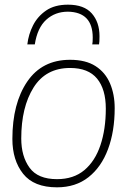

<svg xmlns="http://www.w3.org/2000/svg" viewBox="-20 -794 572 822"><path d="M224 8Q125 8 79 -50Q33 -108 33 -199Q33 -351 96.5 -444.5Q160 -538 280 -538Q347 -538 389 -511Q431 -484 451 -437Q471 -390 471 -331Q471 -232 442.5 -155.5Q414 -79 359 -35.5Q304 8 224 8ZM224 -27Q295 -27 341 -65.5Q387 -104 410 -172.5Q433 -241 433 -329Q433 -412 395.5 -457.5Q358 -503 280 -503Q176 -503 123.5 -419Q71 -335 71 -201Q71 -125 106.5 -76Q142 -27 224 -27ZM404 -604H375Q377 -612 377 -633Q377 -742 271 -744Q216 -744 178 -709.5Q140 -675 129 -604H97Q102 -647 121.5 -685.5Q141 -724 177.5 -749Q214 -774 271 -774Q340 -774 373 -736.5Q406 -699 406 -639Q406 -613 404 -604Z"/></svg>

Font: Tanohe Sans ExtraLight
Style: Italic
Weight: 200
Designer: Village Type and Design LLC & Cristiano Sobral
Foundry: Cooper Hewitt Smithsonian Design Museum
Version: Version 1.00;September 29, 2021;FontCreator 13.0.0.2655 64-b